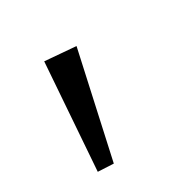

<svg xmlns="http://www.w3.org/2000/svg" viewBox="-90 -217 459 459"><g transform="rotate(-45 139.0 12.5)"><path d="M55.2 157.2 14.2 144 110.4 -133.3 190.9 -104.5Z"/></g></svg>

Font: Twentytwelve Slab Light
Style: TwentytwelveSlab
Weight: 300
Designer: Domenico Catapano
Version: Version 1.00 2012